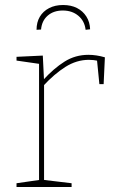

<svg xmlns="http://www.w3.org/2000/svg" viewBox="-20 -747 454 767"><path d="M46 0V-15L143 -29L136 -21V-499L143 -491L46 -505V-520L151 -525L156 -424L152 -427Q195 -474 238 -501Q281 -528 333 -528Q365 -528 399 -518L394 -411H377L367 -512L372 -504Q363 -506 353.5 -507Q344 -508 335 -508Q286 -508 241 -479.5Q196 -451 152 -403L156 -414V-21L149 -29L266 -15V0ZM232 -727Q264 -727 287.5 -715Q311 -703 325 -681Q339 -659 340 -630L322 -628Q318 -663 293 -684Q268 -705 231 -705Q194 -705 170.5 -684.5Q147 -664 144 -629L126 -628Q126 -658 139 -680Q152 -702 176 -714.5Q200 -727 232 -727Z"/></svg>

Font: Bitter Thin Thin
Style: Regular
Weight: 250
Version: Version 2.002